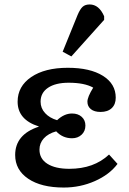

<svg xmlns="http://www.w3.org/2000/svg" viewBox="-20 -827 579 861"><path d="M266 14Q165 14 106.5 -25.5Q48 -65 48 -132Q48 -224 154 -259V-260Q59 -290 59 -371Q59 -440 120 -481.5Q181 -523 284 -523Q384 -523 441.5 -487Q499 -451 499 -389Q499 -359 481 -342Q463 -325 431 -325Q403 -325 387.5 -337.5Q372 -350 372 -371Q372 -392 398 -434Q359 -456 288 -456Q229 -456 195.5 -433.5Q162 -411 162 -371Q162 -342 182 -320Q202 -298 236 -288Q268 -318 303 -318Q330 -318 346.5 -303Q363 -288 363 -264Q363 -239 346 -223Q329 -207 303 -207Q261 -207 232 -238Q196 -228 176.5 -206.5Q157 -185 157 -156Q157 -115 192.5 -92.5Q228 -70 291 -70Q401 -70 469 -134L507 -92Q471 -44 405.5 -15Q340 14 266 14ZM300 -574 261 -595 328 -760Q339 -786 350.5 -796.5Q362 -807 382 -807Q424 -807 447 -754V-738Z"/></svg>

Font: Literata Medium
Style: Regular
Weight: 500
Designer: Latin by Veronika Burian and Jose Scaglione. Greek by Irene Vlachou. Cyrillic by Vera Evstafieva.
Foundry: TypeTogether
Version: Version 3.103; ttfautohint (v1.8.4.7-5d5b);gftools[0.9.29]